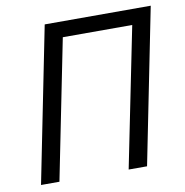

<svg xmlns="http://www.w3.org/2000/svg" viewBox="-75 -728 771 800"><g transform="rotate(-10 310.0 -328.0)"><path d="M34.8 0 166.1 -656.3H614.7L483.4 0H405.6L524.8 -590.6H231.1L112.7 0Z"/></g></svg>

Font: Source Sans Variable
Style: Italic
Weight: 200
Italic angle: -11°
Designer: Paul D. Hunt
Foundry: Adobe Systems Incorporated
Version: Version 3.006;hotconv 1.0.111;makeotfexe 2.5.65597